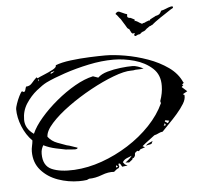

<svg xmlns="http://www.w3.org/2000/svg" viewBox="-48 -683 771 740"><g transform="rotate(-5 337.0 -313.0)"><path d="M637 -632Q639 -633 642 -633Q647 -633 647.5 -630.5Q648 -628 646 -626Q638 -622 629.5 -616Q621 -610 613 -605Q609 -603 595.5 -593.5Q582 -584 575 -579L560 -567L559 -568L555 -565Q552 -565 551 -564L538 -555V-554H537L531 -548L530 -549L529 -548Q529 -547 527 -546.5Q525 -546 524 -546L519 -543Q519 -543 515 -541Q515 -538 513 -538Q510 -536 504 -536Q500 -534 496 -532Q492 -530 490 -534Q489 -534 489 -534.5Q489 -535 489 -535Q489 -537 491 -540Q493 -543 491 -543L485 -542Q480 -542 482 -544L481 -545L480 -544L472 -560Q472 -561 469 -561L467 -564L466 -563L459 -575Q456 -580 450 -589.5Q444 -599 443 -601Q438 -606 434 -612Q430 -618 425 -622Q424 -624 429 -628Q434 -632 440 -630Q448 -627 454.5 -623.5Q461 -620 469 -618Q469 -616 468.5 -611Q468 -606 472 -605Q473 -603 477 -603Q481 -603 482 -602L496 -595V-588Q497 -589 498.5 -589.5Q500 -590 500 -589L508 -585Q510 -583 511.5 -582.5Q513 -582 514 -581L523 -576Q528 -579 531 -579Q534 -579 538 -582L549 -586Q550 -587 551 -586.5Q552 -586 552 -585L557 -591L575 -600Q577 -602 581 -602.5Q585 -603 588 -605Q593 -606 596.5 -612Q600 -618 601 -620Q611 -622 620 -626Q629 -630 637 -632ZM229 7Q187 7 147.5 -7Q108 -21 82.5 -50Q57 -79 57 -122Q57 -133 59.5 -143.5Q62 -154 63 -165Q39 -189 25 -223.5Q11 -258 11 -291Q11 -296 16 -311Q21 -326 28 -340Q35 -354 39 -357H40L46 -354Q51 -354 53 -362.5Q55 -371 57 -374Q71 -374 80.5 -385.5Q90 -397 100 -406L104 -402Q111 -406 129.5 -413.5Q148 -421 164 -429.5Q180 -438 178 -446Q201 -455 237 -459.5Q273 -464 310 -465.5Q347 -467 371 -467Q404 -467 447.5 -459.5Q491 -452 534.5 -436.5Q578 -421 612.5 -396.5Q647 -372 662 -337L664 -336L656 -329L661 -327L654 -320L674 -302L656 -292L663 -288H662Q664 -273 653 -255Q642 -237 625.5 -218Q609 -199 592.5 -182.5Q576 -166 566 -155Q557 -154 549.5 -150Q542 -146 533 -144L496 -116L484 -106L493 -101L475 -95L468 -88L463 -90Q451 -84 452 -77.5Q453 -71 445 -63L443 -65L440 -58L427 -48L413 -49Q429 -60 439 -73Q430 -70 419 -65Q408 -60 403 -51L410 -42L420 -37L399 -34L392 -46L387 -48L385 -42L388 -37L385 -30Q379 -28 375 -24.5Q371 -21 366 -17Q344 -19 318 -9Q292 1 268 1L259 5Q252 6 244.5 6.5Q237 7 229 7ZM215 -38Q268 -41 321.5 -60Q375 -79 424 -110Q473 -141 511 -181Q549 -221 569 -265L567 -273Q578 -304 578 -331Q579 -374 551 -399.5Q523 -425 482 -436.5Q441 -448 401 -448Q355 -448 305 -437.5Q255 -427 210.5 -412Q166 -397 137 -383Q121 -375 97.5 -356Q74 -337 56 -309.5Q38 -282 38 -247Q38 -213 71 -190Q83 -218 110.5 -250Q138 -282 173.5 -311.5Q209 -341 246.5 -362.5Q284 -384 317 -391L337 -384Q350 -397 374.5 -404Q399 -411 426 -414Q453 -417 471 -417Q482 -417 493 -413Q504 -409 514 -404Q508 -403 502 -402.5Q496 -402 489 -402Q480 -402 478 -401Q476 -400 465 -400Q439 -400 396.5 -384Q354 -368 306.5 -342Q259 -316 217 -285.5Q175 -255 148.5 -225.5Q122 -196 122 -174Q136 -156 157.5 -148Q179 -140 193 -135Q203 -133 213.5 -129Q224 -125 234 -122Q234 -116 221 -116.5Q208 -117 188 -119Q177 -121 151 -126.5Q125 -132 103 -143Q99 -136 96.5 -128.5Q94 -121 94 -110Q94 -64 127 -49.5Q160 -35 215 -38ZM155 -414Q166 -418 171 -424L157 -420ZM104 -390 109 -394 108 -399Q107 -397 106 -394.5Q105 -392 104 -390ZM589 -186 595 -195 580 -198 578 -195V-193ZM572 -177 581 -179 577 -187ZM499 -107 498 -108Q503 -113 509.5 -116Q516 -119 523 -122H524L519 -112Q514 -110 509 -109.5Q504 -109 499 -107ZM375 -33 383 -35 377 -42 375 -36Z"/></g></svg>

Font: Kolker Brush
Style: Regular
Weight: 400
Designer: Robert E. Leuschke
Foundry: Robert E. Leuschke
Version: Version 1.010; ttfautohint (v1.8.3)